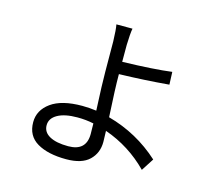

<svg xmlns="http://www.w3.org/2000/svg" viewBox="-114 -922 1228 1103"><g transform="rotate(15 500.0 -370.5)"><path d="M466.8 -135.7Q466.8 -142.6 466.3 -163.6Q465.8 -184.6 465.8 -198.2Q419.9 -208 369.1 -208Q293.9 -208 251.5 -184.1Q209 -160.2 209 -119.1Q209 -78.1 248.5 -56.2Q288.1 -34.2 359.4 -34.2Q466.8 -34.2 466.8 -135.7ZM534.2 -509.8V-502.9Q534.2 -427.7 543.9 -255.9Q718.8 -208 851.6 -86.9L803.7 -12.7Q694.3 -124 546.9 -175.8Q548.8 -123 548.8 -110.4Q548.8 -43.9 504.4 -1.5Q460 41 367.2 41Q258.8 41 194.3 2.9Q129.9 -35.2 129.9 -116.2Q129.9 -187.5 193.4 -233.4Q256.8 -279.3 378.9 -279.3Q419.9 -279.3 462.9 -273.4Q455.1 -433.6 455.1 -502.9Q455.1 -641.6 454.1 -683.6Q452.1 -753.9 446.3 -782.2H542Q536.1 -751 534.2 -683.6V-583Q721.7 -587.9 827.1 -601.6L830.1 -526.4Q683.6 -513.7 534.2 -509.8Z"/></g></svg>

Font: Nasu
Style: Regular
Weight: 400
Designer: Ryoko NISHIZUKA (kana &amp; ideographs); Paul D. Hunt (Latin, Greek &amp; Cyrillic); Wenlong ZHANG (bopomofo); Sandoll C
Version: Version 2014.1215